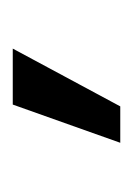

<svg xmlns="http://www.w3.org/2000/svg" viewBox="27 -36 212 307"><g transform="rotate(90 133.5 117.0)"><path d="M208.8 31.2H150.6L58.2 203.1H147.7Z"/></g></svg>

Font: Karasuma Gothic
Style: Regular
Weight: 400
Designer: Rasmus Andersson, Ryoko Nishizuka
Foundry: Genbu
Version: Version 1.00